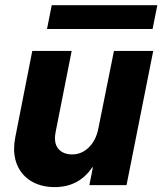

<svg xmlns="http://www.w3.org/2000/svg" viewBox="-20 -725 636 752"><path d="M475.6 0H330.1L343.8 -69.8H341.3Q289.6 7.8 193.8 7.8Q147 7.8 110.8 -10.7Q74.7 -29.3 54.9 -63.5Q35.2 -97.7 35.2 -142.6Q35.2 -163.6 39.6 -186L106.4 -525.4H260.7L197.8 -207.5Q195.3 -193.8 195.3 -184.1Q195.3 -152.8 214.1 -136.5Q232.9 -120.1 261.7 -120.1Q300.3 -120.1 328.4 -148.2Q356.4 -176.3 365.2 -221.7L426.3 -525.4H580.1ZM182.6 -704.6H596.2L577.6 -611.3H164.1Z"/></svg>

Font: Reddit Sans Chocolate ExBold
Style: Italic
Weight: 800
Italic angle: -11.25°
Designer: Stephen Hutchings
Version: Version 1.013